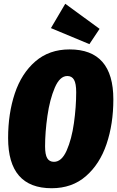

<svg xmlns="http://www.w3.org/2000/svg" viewBox="-20 -978 621 1018"><path d="M581 -451Q581 -321 545 -214.5Q509 -108 435.5 -44Q362 20 254 20Q23 20 23 -246Q23 -376 58.5 -482.5Q94 -589 167.5 -652.5Q241 -716 349 -716Q581 -716 581 -451ZM219 -202Q219 -158 230.5 -139Q242 -120 266 -120Q307 -120 333.5 -180Q360 -240 372 -325.5Q384 -411 384 -489Q384 -535 372.5 -555Q361 -575 337 -575Q297 -575 270.5 -513Q244 -451 231.5 -364Q219 -277 219 -202ZM326 -958 508 -825 454 -744 250 -829Z"/></svg>

Font: Fira Sans Extra Condensed Black
Style: Italic
Weight: 900
Width: 3
Italic angle: -8°
Designer: Carrois Corporate & Edenspiekermann AG
Foundry: Carrois Corporate GbR & Edenspiekermann AG
Version: Version 4.203